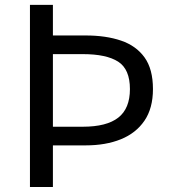

<svg xmlns="http://www.w3.org/2000/svg" viewBox="-20 -753 692 773"><path d="M100.6 0V-733.4H193V-610.2H325Q406.6 -610.2 467.3 -589.5Q528 -568.9 561.9 -521.9Q595.8 -474.9 595.8 -394.4Q595.8 -317 561.5 -266.9Q527.2 -216.8 466.5 -192.3Q405.8 -167.7 325 -167.7H193V0ZM193 -242.8H313.1Q409.6 -242.8 456.4 -279.6Q503.1 -316.3 503.1 -394.4Q503.1 -474.2 455.8 -504.7Q408.5 -535.1 313.1 -535.1H193Z"/></svg>

Font: Noto Sans JP
Style: Regular
Weight: 100
Designer: Ryoko NISHIZUKA 西塚涼子 (kana, bopomofo & ideographs); Paul D. Hunt (Latin, Greek & Cyrillic); Sandoll Communications 산돌커뮤니
Foundry: Adobe
Version: Version 2.004;hotconv 1.0.118;makeotfexe 2.5.65603